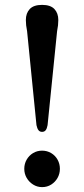

<svg xmlns="http://www.w3.org/2000/svg" viewBox="-20 -758 346 787"><path d="M152.5 -738Q187 -738 203 -721Q219 -704 219 -676Q219 -665.5 217.8 -654Q216.5 -642.5 214 -630L175 -245Q172.5 -231 167.2 -224.2Q162 -217.5 152.5 -217.5Q143 -217.5 137.8 -224.2Q132.5 -231 129.5 -245L91 -630.5Q88.5 -642.5 87.2 -654Q86 -665.5 86 -676Q86 -704 102 -721Q118 -738 152.5 -738ZM152.5 9Q132.5 9 115.8 -1.5Q99 -12 89.2 -29Q79.5 -46 79.5 -66Q79.5 -86.5 89.2 -103.5Q99 -120.5 115.5 -130.5Q132 -140.5 152.5 -140.5Q173 -140.5 189.8 -130.5Q206.5 -120.5 216 -103.5Q225.5 -86.5 225.5 -66Q225.5 -46 216 -29Q206.5 -12 190 -1.5Q173.5 9 152.5 9Z"/></svg>

Font: Fraunces 20pt
Style: Regular
Weight: 400
Version: Version 1.000;[b76b70a41]